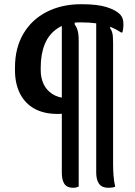

<svg xmlns="http://www.w3.org/2000/svg" viewBox="-20 -730 640 910"><path d="M361 -624Q296 -624 254 -596.5Q212 -569 192.5 -521.5Q173 -474 173 -411V-396Q173 -362 186 -333Q199 -304 226.5 -285.5Q254 -267 296 -264L304 -257V-201Q295 -196 284 -193Q273 -190 259 -190H253Q188 -190 143 -215Q98 -240 74.5 -287Q51 -334 51 -397V-410Q51 -503 91 -570.5Q131 -638 202 -674Q273 -710 364 -710H368Q441 -710 484.5 -696.5Q528 -683 549 -662Q558 -652 561.5 -641Q565 -630 565 -614Q565 -608 564.5 -602Q564 -596 563 -589.5Q562 -583 560 -576H554Q525 -595 496.5 -605Q468 -615 435.5 -619.5Q403 -624 361 -624ZM334 -653V-614Q341 -605 345 -594.5Q349 -584 351 -570.5Q353 -557 353 -537Q353 -450 353 -362.5Q353 -275 353 -188.5Q353 -102 353 -16Q353 70 353 154Q347 157 341 158.5Q335 160 327 160Q298 160 285.5 142Q273 124 273 89Q273 42 273 -18.5Q273 -79 273 -146Q273 -213 273 -282Q273 -351 273 -418Q273 -485 273 -545.5Q273 -606 273 -653ZM502 -648V-596Q508 -588 511 -578.5Q514 -569 515 -557Q516 -545 516 -527Q516 -461 516 -390Q516 -319 516 -246Q516 -173 516 -99.5Q516 -26 516 46Q516 75 518 102Q520 129 526 155Q518 158 510 159Q502 160 493 160Q463 160 449.5 141Q436 122 436 88Q436 26 436 -44Q436 -114 436 -189.5Q436 -265 436 -342.5Q436 -420 436 -497Q436 -574 436 -648Z"/></svg>

Font: Recursive Monospace Casual
Style: Regular
Weight: 400
Version: Version 1.047